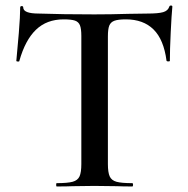

<svg xmlns="http://www.w3.org/2000/svg" viewBox="-20 -674 680 694"><path d="M50 -454Q50 -451 44.5 -451.5Q39 -452 39 -454Q43 -493 48 -554.5Q53 -616 53 -647Q53 -652 58.5 -652Q64 -652 64 -647Q64 -625 120 -625Q206 -622 321 -622Q380 -622 446 -624L514 -625Q552 -625 569.5 -630Q587 -635 592 -650Q593 -654 598 -654Q603 -654 603 -650Q600 -619 597 -556Q594 -493 594 -454Q594 -452 588.5 -452Q583 -452 582 -454Q572 -531 535 -567.5Q498 -604 435 -604Q407 -604 393.5 -599Q380 -594 375 -581.5Q370 -569 370 -542V-81Q370 -51 376.5 -36.5Q383 -22 401 -17Q419 -12 458 -12Q461 -12 461 -6Q461 0 458 0Q423 0 403 -1L321 -2L243 -1Q222 0 185 0Q183 0 183 -6Q183 -12 185 -12Q224 -12 242.5 -17Q261 -22 267.5 -36.5Q274 -51 274 -81V-544Q274 -570 269 -582.5Q264 -595 251 -599.5Q238 -604 210 -604Q149 -604 110 -566.5Q71 -529 50 -454Z"/></svg>

Font: Cormorant SC SemiBold
Style: Regular
Weight: 600
Designer: Christian Thalmann (Catharsis Fonts)
Foundry: Catharsis Fonts
Version: Version 4.000